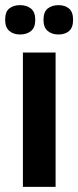

<svg xmlns="http://www.w3.org/2000/svg" viewBox="-35 -726 304 746"><path d="M54 0V-522H181V0ZM192 -592Q167 -592 150.5 -605.5Q134 -619 134 -649Q134 -680 150.5 -693Q167 -706 192 -706Q218 -706 233.5 -692.5Q249 -679 249 -649Q249 -619 233.5 -605.5Q218 -592 192 -592ZM43 -592Q17 -592 1 -606Q-15 -620 -15 -649Q-15 -680 1 -693Q17 -706 43 -706Q69 -706 85.5 -692.5Q102 -679 102 -649Q102 -619 85.5 -605.5Q69 -592 43 -592Z"/></svg>

Font: Bricolage Grotesque 60pt SemiBold
Style: Regular
Weight: 600
Version: Version 1.001;gftools[0.9.33.dev8+g029e19f]